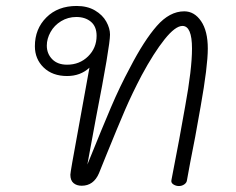

<svg xmlns="http://www.w3.org/2000/svg" viewBox="-20 -623 793 644"><path d="M677 -460Q677 -401 653 -266Q634 -156 618 -78L607 -18Q606 -10 598 -4.5Q590 1 580 1Q570 1 561.5 -4.5Q553 -10 555 -19Q584 -167 601 -266Q624 -391 624 -460Q624 -536 592 -536Q568 -536 532 -491Q496 -446 455 -370Q423 -309 399.5 -254.5Q376 -200 337 -104L312 -42Q294 0 254 0Q237 0 226.5 -9Q216 -18 216 -37Q216 -46 241 -181L280 -396Q250 -368 205 -368Q156 -368 126.5 -396.5Q97 -425 97 -468Q97 -526 135.5 -564.5Q174 -603 237 -603Q273 -603 298.5 -588Q324 -573 336.5 -550.5Q349 -528 349 -507Q349 -469 302 -228L273 -71L282 -93Q322 -192 352 -262.5Q382 -333 416 -396Q463 -487 506 -536Q549 -585 598 -585Q632 -585 654.5 -552Q677 -519 677 -460ZM304 -503Q304 -534 285 -550Q266 -566 236 -566Q208 -566 185 -552Q162 -538 149.5 -515.5Q137 -493 137 -470Q137 -443 155 -424.5Q173 -406 205 -406Q247 -406 275.5 -434Q304 -462 304 -503Z"/></svg>

Font: Mali Light
Style: Italic
Weight: 300
Italic angle: -10°
Version: Version 1.000; ttfautohint (v1.6)